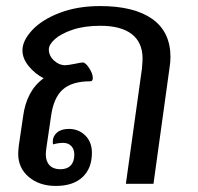

<svg xmlns="http://www.w3.org/2000/svg" viewBox="-20 -606 653 633"><path d="M542 -418Q542 -401 539 -383L486 0H395L448 -380Q450 -404 450 -413Q450 -466 414.5 -493.5Q379 -521 311 -521Q258 -521 219.5 -508Q181 -495 161 -477Q141 -459 141 -443Q141 -422 158 -406.5Q175 -391 194 -391Q204 -391 229 -396Q247 -400 253 -400Q262 -400 274 -381.5Q286 -363 286 -349Q286 -338 278 -338Q217 -338 186.5 -310.5Q156 -283 148 -221L133 -119Q131 -103 131 -97Q131 -74 143.5 -61Q156 -48 179 -48Q201 -48 213 -60.5Q225 -73 225 -96Q225 -114 215 -124.5Q205 -135 188 -135Q173 -135 155 -130Q154 -133 154 -139Q154 -157 168 -169Q182 -181 207 -181Q239 -181 261 -159.5Q283 -138 283 -102Q283 -51 252 -22Q221 7 164 7Q110 7 75 -22.5Q40 -52 40 -99Q40 -106 42 -126L56 -221Q67 -307 124 -348Q96 -362 75 -387.5Q54 -413 54 -440Q54 -472 86 -506.5Q118 -541 176.5 -563.5Q235 -586 310 -586Q422 -586 482 -543.5Q542 -501 542 -418Z"/></svg>

Font: Krub Medium
Style: Italic
Weight: 500
Italic angle: -8°
Designer: Ekaluck Peanpanawate
Foundry: Cadson Demak Co.,Ltd.
Version: Version 1.000; ttfautohint (v1.6)